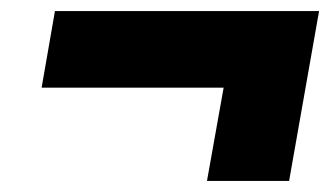

<svg xmlns="http://www.w3.org/2000/svg" viewBox="-20 -529 595 346"><path d="M501 -203H353L383 -371H55L79 -509H555Z"/></svg>

Font: Creato Display Black
Style: Italic
Weight: 900
Italic angle: -10°
Version: Version 1.000